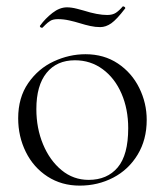

<svg xmlns="http://www.w3.org/2000/svg" viewBox="-20 -569 517 602"><path d="M37 -198Q37 -263 68.5 -308.5Q100 -354 148.5 -376.5Q197 -399 248 -399Q306 -399 349.5 -370Q393 -341 416.5 -293.5Q440 -246 440 -193Q440 -131 411.5 -84Q383 -37 335 -12Q287 13 230 13Q173 13 129 -15.5Q85 -44 61 -92.5Q37 -141 37 -198ZM382 -167Q382 -227 361 -275.5Q340 -324 302 -352Q264 -380 215 -380Q158 -380 126 -340.5Q94 -301 94 -227Q94 -167 115 -116.5Q136 -66 173 -35.5Q210 -5 258 -5Q316 -5 349 -44Q382 -83 382 -167ZM365 -549H366Q369 -549 371.5 -546.5Q374 -544 372 -542Q346 -508 329 -496Q312 -484 294 -484Q279 -484 263 -487.5Q247 -491 231 -496Q215 -501 197 -505Q179 -509 162 -509Q146 -509 137.5 -503.5Q129 -498 122.5 -491.5Q116 -485 113 -482H111Q108 -482 106 -484.5Q104 -487 106 -489Q122 -511 144.5 -528.5Q167 -546 190 -546Q204 -546 221.5 -541.5Q239 -537 242 -536Q286 -522 316 -522Q333 -522 343.5 -529Q354 -536 365 -549Z"/></svg>

Font: Cormorant Garamond Light
Style: Regular
Weight: 300
Designer: Christian Thalmann (Catharsis Fonts)
Version: Version 3.000